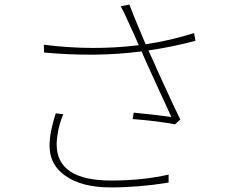

<svg xmlns="http://www.w3.org/2000/svg" viewBox="-20 -793 1040 837"><path d="M256 -295Q243 -266 234 -225Q227 -189 227 -164Q227 -6 464 -6Q603 -6 715 -32V3Q585 24 463 24Q337 24 266 -26Q196 -74 196 -158Q196 -216 223 -299ZM832 -615Q729 -588 627 -573Q636 -553 656 -510L664 -491L673 -471L692 -430Q739 -326 766 -272L743 -251Q719 -256 659 -264Q600 -271 558 -274L563 -302Q593 -299 647 -293Q698 -287 727 -283Q721 -295 713 -314L705 -331L697 -349Q674 -397 661 -427Q616 -524 598 -567L597 -569Q402 -543 172 -564L171 -598Q384 -571 585 -596Q571 -629 541 -694Q519 -744 506 -766L544 -773Q564 -721 583 -676L591 -657L599 -638Q609 -615 615 -600Q727 -617 826 -649Z"/></svg>

Font: Noto Sans CJK TC Thin
Style: Regular
Weight: 250
Designer: Ryoko NISHIZUKA ???? (kana & ideographs); Paul D. Hunt (Latin, Greek & Cyrillic); Wenlong ZHANG ??? (bopomofo); Sandoll 
Foundry: Adobe Systems Incorporated
Version: Version 1.004 January 19, 2016